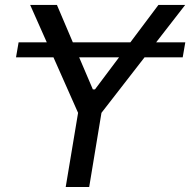

<svg xmlns="http://www.w3.org/2000/svg" viewBox="-20 -747 760 767"><path d="M720.2 -577.8H603.7L719.8 -727.3H612.9L500.7 -577.8H271L207.4 -727.3H100.5L166.9 -577.8H54.3L44 -518.1H193.5L291.9 -296.2L242.5 0H336.3L385.3 -296.2L557.5 -518.1H709.9ZM296.2 -518.1H455.6L359.4 -389.9H350.9Z"/></svg>

Font: Margiela Sans Text
Style: Italic
Weight: 400
Italic angle: -9.39999°
Designer: Stefan Endress, Andreas Faust
Version: Version 1.100;FEAKit 1.0